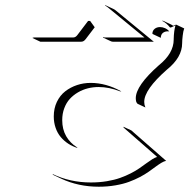

<svg xmlns="http://www.w3.org/2000/svg" viewBox="-20 -685 717 727"><path d="M102.5 -541.3 107.9 -543.2H257.8Q266.1 -543.2 272.9 -552.2L313.5 -605.7H321.3L338.6 -581.8L337.9 -580.8L304.4 -536.9Q297.1 -527.1 287.8 -527.1H132.6ZM178.5 -26.4Q244.9 5.9 324.2 5.9Q356 5.9 384.8 1.1Q413.6 -3.7 434.9 -11.4Q456.3 -19 475 -28.6Q493.7 -38.1 508.1 -48.1Q522.5 -58.1 534.1 -66.7Q545.7 -75.2 556.3 -81.9Q566.9 -88.6 575 -90.8Q565.7 -99.1 535.4 -125.5Q505.1 -151.9 479.5 -174.3Q453.9 -196.8 448.2 -201.7L447.3 -205.1L477.3 -191.2L609.1 -75.9Q601.3 -74.7 591.2 -68.6Q581.1 -62.5 569.3 -53.8Q557.6 -45.2 543.2 -34.9Q528.8 -24.7 509.6 -14.6Q490.5 -4.6 468.6 3.5Q446.8 11.7 417 16.8Q387.2 22 354.2 22Q276.9 22 211.7 -8.5L181.6 -22.7ZM183.6 -244.1Q183.6 -274.7 195.4 -299.3Q207.3 -324 227.2 -339.4Q247.1 -354.7 271.7 -362.9Q296.4 -371.1 323.2 -371.1Q381.8 -371.1 439.5 -338.9L434.6 -339.1Q393.1 -355.5 353.5 -355.5Q332.5 -355.5 312.6 -350.5Q292.7 -345.5 275 -335.1Q257.3 -324.7 244.1 -310.2Q231 -295.7 223.3 -275Q215.6 -254.4 215.6 -230Q215.6 -195.3 230.5 -169.4Q245.4 -143.6 271.2 -127.4L273.7 -124.5Q254.4 -130.6 238.4 -141Q222.4 -151.4 210 -166.1Q197.5 -180.9 190.6 -200.9Q183.6 -220.9 183.6 -244.1ZM369.9 -542.7 370.4 -544.7Q373.5 -543 377 -543.2H526.9L388.4 -657Q382.8 -661.6 377.7 -663.8L379.2 -665.3L409.4 -651.1Q414.3 -648.9 419.7 -644.3L562.3 -527.1H407Q403.3 -527.1 399.9 -528.8ZM494.1 -313Q494.1 -360.6 581.1 -437.5Q637.7 -482.9 637.7 -535.2V-537.1Q638.4 -568.1 644.5 -589.1Q641.8 -588.4 635.3 -584.6Q628.7 -580.8 624.8 -580.8H624L623.3 -581.5Q609.9 -598.4 594.7 -605.5L595.7 -607.2L625.7 -593.3Q631.1 -590.8 636 -587.2Q643.6 -591.6 647.5 -591.6L677.5 -577.4Q673.8 -567.6 671.8 -550Q669.7 -532.5 669.7 -521.2Q669.7 -467.8 612.1 -421.4Q526.1 -345.9 526.1 -299.1Q526.1 -288.3 530.5 -278.1L500.5 -292.2L496.1 -298.6Q494.1 -305.9 494.1 -313ZM556.9 -557.9Q557.6 -569.3 565.6 -575.8Q573.5 -582.3 585.7 -582.5Q595.7 -582.5 605.1 -578.2Q614.5 -574 621.1 -565.9L618.2 -566.4Q616.7 -566.4 615.7 -566.4Q604 -566.4 596.4 -560.1Q588.9 -553.7 588.9 -541.7L558.6 -555.9Z"/></svg>

Font: AgreloyOut1
Style: Medium
Weight: 400
Designer: gluk
Foundry: gluk
Version: Version 0.27